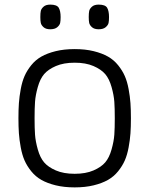

<svg xmlns="http://www.w3.org/2000/svg" viewBox="-20 -799 648 833"><path d="M304 -45Q256 -45 222.5 -59.5Q189 -74 171.5 -94.5Q154 -115 144 -150.5Q134 -186 132 -214.5Q130 -243 130 -286Q130 -329 132 -357.5Q134 -386 144 -421.5Q154 -457 171.5 -477.5Q189 -498 222.5 -512.5Q256 -527 304 -527Q352 -527 385.5 -512.5Q419 -498 436.5 -477.5Q454 -457 464 -421.5Q474 -386 476 -357.5Q478 -329 478 -286Q478 -243 476 -214.5Q474 -186 464 -150.5Q454 -115 436.5 -94.5Q419 -74 385.5 -59.5Q352 -45 304 -45ZM304 14Q350 14 386.5 5Q423 -4 448.5 -18.5Q474 -33 492.5 -56Q511 -79 521.5 -103Q532 -127 538 -159.5Q544 -192 546 -220.5Q548 -249 548 -286Q548 -323 546 -351.5Q544 -380 538 -412.5Q532 -445 521.5 -469Q511 -493 492.5 -516Q474 -539 448.5 -553.5Q423 -568 386.5 -577Q350 -586 304 -586Q258 -586 221.5 -577Q185 -568 159.5 -553.5Q134 -539 115.5 -516Q97 -493 86.5 -469Q76 -445 70 -412.5Q64 -380 62 -351.5Q60 -323 60 -286Q60 -249 62 -220.5Q64 -192 70 -159.5Q76 -127 86.5 -103Q97 -79 115.5 -56Q134 -33 159.5 -18.5Q185 -4 221.5 5Q258 14 304 14ZM198 -672Q179 -672 169 -681Q159 -690 157 -699.5Q155 -709 155 -725Q155 -742 157 -751.5Q159 -761 169 -770Q179 -779 198 -779Q227 -779 235 -765Q243 -751 243 -725Q243 -709 241 -699.5Q239 -690 228.5 -681Q218 -672 198 -672ZM408 -672Q389 -672 379 -681Q369 -690 367 -699.5Q365 -709 365 -725Q365 -742 367 -751.5Q369 -761 379 -770Q389 -779 408 -779Q437 -779 445 -765Q453 -751 453 -725Q453 -709 451 -699.5Q449 -690 438.5 -681Q428 -672 408 -672Z"/></svg>

Font: Glegoo
Style: Regular
Weight: 400
Version: Version 2.0.1; ttfautohint (v0.9) -r 48 -G 60